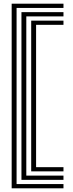

<svg xmlns="http://www.w3.org/2000/svg" viewBox="-20 -820 394 1040"><path d="M43.2 200V-800H323.8V-777H69.8V177H323.8V200ZM96.2 154.2V-754.2H323.8V-731.2H122.5V131.2H323.8V154.2ZM149 108.2V-708.2H323.8V-685.5H175.5V85.5H323.8V108.2Z"/></svg>

Font: Big Shoulders Inline Text Thin ExtraBold
Style: Regular
Weight: 800
Version: Version 2.002